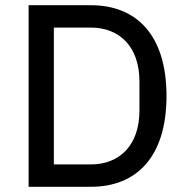

<svg xmlns="http://www.w3.org/2000/svg" viewBox="-20 -718 716 738"><path d="M90 0H329C506 0 620 -116 620 -349C620 -582 506 -698 329 -698H90ZM187 -86V-612H329C440 -612 516 -538 516 -405V-293C516 -160 440 -86 329 -86Z"/></svg>

Font: IBM Plex Devanagari Text
Style: Regular
Weight: 450
Designer: Mike Abbink, Paul van der Laan, Pieter van Rosmalen, Erin McLaughlin
Foundry: Bold Monday
Version: Version 1.0